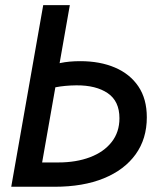

<svg xmlns="http://www.w3.org/2000/svg" viewBox="-20 -713 626 733"><path d="M188 0H23.9L55.2 -92.8H202.1Q271 -92.8 323.7 -112.8Q376.5 -132.8 406.2 -170.7Q436 -208.5 436 -261.7Q436 -326.7 391.4 -357.2Q346.7 -387.7 271.5 -387.2Q227.5 -386.7 192.6 -379.9Q157.7 -373 136.7 -365.7L153.3 -457Q176.8 -465.3 210.2 -472.4Q243.7 -479.5 286.6 -479.5Q361.8 -479.5 418.9 -455.1Q476.1 -430.7 508.3 -383.1Q540.5 -335.4 540.5 -265.1Q540.5 -183.1 497.8 -123.8Q455.1 -64.5 376.2 -32.2Q297.4 0 188 0ZM22.9 0 145 -693.4H246.6L124.5 0Z"/></svg>

Font: Cascadia Mono NF
Style: Italic
Weight: 400
Italic angle: -10°
Monospace: yes
Designer: Aaron Bell
Foundry: Saja Typeworks
Version: Version 2404.023